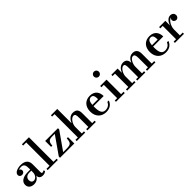

<svg xmlns="http://www.w3.org/2000/svg" viewBox="392 -2348 3946 3946"><g transform="rotate(-45 2365.0 -375.0)"><path d="M267 -261.5C125 -261.5 43 -202.5 43 -113.5C43 -37.5 99 10 185.5 10C254.5 10 311 -27 340 -86.5V-80C340 -21 380 10 436 10C484 10 517.5 -6 535.5 -28.5L516 -58C508 -47.5 489.5 -39 478 -39C455 -39 451.5 -55 451.5 -76V-304.5C451.5 -392 409.5 -468 264.5 -468C173.5 -468 78 -432 78 -363.5C78 -324 107 -301 145 -301C180 -301 214.5 -322 214.5 -365.5C214.5 -394.5 196 -413.5 172 -421.5C195.5 -431.5 224 -435 246 -435C326 -435 340 -376.5 340 -304.5V-261.5ZM234.5 -47.5C189.5 -47.5 164.5 -79.5 164.5 -128C164.5 -180 200 -230.5 282 -230.5H340V-184.5C340 -95.5 280.5 -47.5 234.5 -47.5Z M586 -36.5V0H880.5V-36.5H790.5V-750H586V-713.5H676V-36.5Z M1144.5 -424H1216L944.5 -36V0H1360V-184H1324C1316.5 -60 1291.5 -36 1165.5 -36H1071.5L1344 -424V-460H973V-288H1009C1016.5 -389 1040 -424 1144.5 -424Z M1429 -36.5V0H1676V-36.5H1614V-224.5C1614 -313 1684.5 -416.5 1749 -416.5C1796 -416.5 1804 -383 1804 -299V-36.5H1741V0H1985.5V-36.5H1915.5V-319.5C1915.5 -406.5 1891.5 -469.5 1778.5 -469.5C1699.5 -469.5 1643.5 -404.5 1614 -334.5V-750H1429V-713.5H1499V-36.5Z M2486 -124.5H2445.5C2420.5 -67 2372.5 -30 2298 -30C2204 -30 2180.5 -113 2180.5 -235C2180.5 -244.5 2180.5 -254 2181 -263H2476C2476 -372 2420 -469.5 2276.5 -469.5C2144 -469.5 2053.5 -382.5 2053.5 -230C2053.5 -77.5 2153 10 2284 10C2396.5 10 2460 -47 2486 -124.5ZM2276.5 -433.5C2345.5 -433.5 2348 -363.5 2349 -299.5H2183C2190 -379.5 2213.5 -433.5 2276.5 -433.5Z M2616 -687.5C2616 -647 2648 -614.5 2688.5 -614.5C2729 -614.5 2761 -647 2761 -687.5C2761 -728 2729 -760 2688.5 -760C2648 -760 2616 -728 2616 -687.5ZM2571 -36.5V0H2826V-36.5H2756V-460H2571V-423.5H2641V-36.5Z M2896 -36.5V0H3138V-36.5H3077.5V-230C3077.5 -309.5 3142 -419 3201.5 -419C3243.5 -419 3250.5 -388 3250.5 -304V-36.5H3190V0H3423.5V-36.5H3362.5V-230C3362.5 -309.5 3416.5 -419 3479.5 -419C3521.5 -419 3536 -388 3536 -304V-36.5H3475V0H3717.5V-36.5H3646.5V-319.5C3646.5 -406.5 3614.5 -469.5 3520 -469.5C3436 -469.5 3387 -410.5 3361.5 -344.5C3356.5 -418.5 3328 -469.5 3242.5 -469.5C3158 -469.5 3104.5 -404 3077.5 -334V-460H2896V-423.5H2966V-36.5Z M4218 -124.5H4177.5C4152.5 -67 4104.5 -30 4030 -30C3936 -30 3912.5 -113 3912.5 -235C3912.5 -244.5 3912.5 -254 3913 -263H4208C4208 -372 4152 -469.5 4008.5 -469.5C3876 -469.5 3785.5 -382.5 3785.5 -230C3785.5 -77.5 3885 10 4016 10C4128.5 10 4192 -47 4218 -124.5ZM4008.5 -433.5C4077.5 -433.5 4080 -363.5 4081 -299.5H3915C3922 -379.5 3945.5 -433.5 4008.5 -433.5Z M4283.5 -36.5V0H4547V-36.5H4465V-206C4465 -315.5 4541 -418.5 4598 -431C4580.5 -419.5 4569 -400.5 4569 -375.5C4569 -339.5 4598 -312 4638.5 -312C4679 -312 4707 -345.5 4707 -386C4707 -427.5 4676 -469.5 4613 -469.5C4544.5 -469.5 4492 -405 4465 -326.5V-460H4283.5V-423.5H4353.5V-36.5Z"/></g></svg>

Font: Bodoni* 06pt Medium
Style: Regular
Weight: 500
Version: Version 2.3